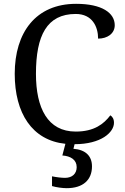

<svg xmlns="http://www.w3.org/2000/svg" viewBox="-20 -744 654 1004"><path d="M329 240C414 240 461 197 461 126C461 73 429 39 364 34L370 10C509 10 576 -52 576 -102C576 -122 568 -134 557 -141C523 -96 473 -56 376 -56C229 -56 168 -179 168 -358C168 -558 225 -671 376 -671C463 -671 493 -604 493 -542C542 -542 580 -569 580 -612C580 -676 514 -724 378 -724C167 -724 57 -574 57 -358C57 -152 148 -10 322 8L306 69C349 72 381 91 381 130C381 164 358 186 320 186C302 186 276 183 252 178V229C276 236 308 240 329 240Z"/></svg>

Font: Noto Fangsong KSS Rotated
Style: Regular
Weight: 400
Designer: LIU Zhao, ZHANG Congyu, Kushim JIANG
Foundry: Guyu Beijing Co. Ltd.
Version: Version 1.000;November 16, 2022;FontCreator 11.5.0.2427 64-b